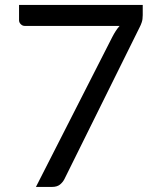

<svg xmlns="http://www.w3.org/2000/svg" viewBox="-20 -736 620 756"><path d="M542 -716.5V-676.5Q542 -659.5 538.2 -648.5Q534.5 -637.5 530.5 -630L234 -31.5Q227.5 -18.5 216 -9.2Q204.5 0 185 0H121.5L422.5 -591Q429 -603.5 435.8 -614Q442.5 -624.5 451 -634H77Q68.5 -634 61.8 -640.8Q55 -647.5 55 -656V-716.5Z"/></svg>

Font: LatoCHI
Style: Regular
Weight: 400
Designer: Lukasz Dziedzic
Foundry: tyPoland Lukasz Dziedzic
Version: Version 1.104